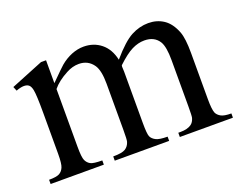

<svg xmlns="http://www.w3.org/2000/svg" viewBox="-81 -605 940 750"><g transform="rotate(-20 389.0 -230.0)"><path d="M164.1 -365.2Q212.9 -414.1 221.7 -421.4Q243.7 -439.9 269 -450.2Q294.4 -460.4 319.3 -460.4Q361.3 -460.4 391.6 -436Q421.9 -411.6 432.1 -365.2Q482.4 -423.8 517.1 -442.1Q551.8 -460.4 588.4 -460.4Q624 -460.4 651.6 -442.1Q679.2 -423.8 695.3 -382.3Q706.1 -354 706.1 -293.5V-101.1Q706.1 -59.1 712.4 -43.5Q717.3 -32.7 730.5 -25.1Q743.7 -17.6 773.4 -17.6V0H552.7V-17.6H562Q590.8 -17.6 606.9 -28.8Q618.2 -36.6 623 -53.7Q625 -62 625 -101.1V-293.5Q625 -348.1 611.8 -370.6Q592.8 -401.9 550.8 -401.9Q524.9 -401.9 498.8 -388.9Q472.7 -376 435.5 -340.8L434.6 -335.4L435.5 -314.5V-101.1Q435.5 -55.2 440.7 -43.9Q445.8 -32.7 460 -25.1Q474.1 -17.6 508.3 -17.6V0H282.2V-17.6Q319.3 -17.6 333.3 -26.4Q347.2 -35.2 352.5 -52.7Q355 -61 355 -101.1V-293.5Q355 -348.1 338.9 -372.1Q317.4 -403.3 278.8 -403.3Q252.4 -403.3 226.6 -389.2Q186 -367.7 164.1 -340.8V-101.1Q164.1 -57.1 170.2 -43.9Q176.3 -30.8 188.2 -24.2Q200.2 -17.6 236.8 -17.6V0H15.6V-17.6Q46.4 -17.6 58.6 -24.2Q70.8 -30.8 77.1 -45.2Q83.5 -59.6 83.5 -101.1V-272Q83.5 -345.7 79.1 -367.2Q75.7 -383.3 68.4 -389.4Q61 -395.5 48.3 -395.5Q34.7 -395.5 15.6 -388.2L8.3 -405.8L143.1 -460.4H164.1Z"/></g></svg>

Font: Jameel Khushkhati
Style: Regular
Weight: 400
Version: Version 3.5